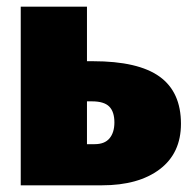

<svg xmlns="http://www.w3.org/2000/svg" viewBox="-20 -554 566 574"><path d="M521 -184Q521 -96 457.5 -48Q394 0 285 0H42V-534H240V-371H258Q393 -371 457 -325Q521 -279 521 -184ZM322 -188Q322 -220 306.5 -235.5Q291 -251 255 -251H240V-123H263Q293 -123 307.5 -140.5Q322 -158 322 -188Z"/></svg>

Font: FiraGO Heavy
Style: Regular
Weight: 900
Designer: bBox Type
Foundry: bBox Type GmbH
Version: Version 1.001